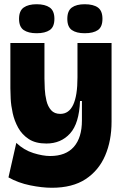

<svg xmlns="http://www.w3.org/2000/svg" viewBox="-20 -731 579 907"><path d="M225 156Q179 156 122.5 144.5Q66 133 20 107L57 -56Q93 -22 137.5 -8Q182 6 217 6Q291 6 329 -37.5Q367 -81 367 -162V-254H358Q354 -148 311 -100.5Q268 -53 199 -53Q148 -53 116 -74Q84 -95 66 -127.5Q48 -160 40 -196.5Q32 -233 30.5 -264.5Q29 -296 29 -314V-528H190V-360Q190 -339 191.5 -310.5Q193 -282 199.5 -255Q206 -228 221.5 -210.5Q237 -193 265 -193Q346 -193 346 -365V-528H507V-156Q507 -66 476.5 4.5Q446 75 384 115.5Q322 156 225 156ZM380 -574Q341 -574 319.5 -589Q298 -604 298 -642Q298 -680 319.5 -695.5Q341 -711 380 -711Q421 -711 442.5 -695.5Q464 -680 464 -642Q464 -604 442.5 -589Q421 -574 380 -574ZM153 -574Q114 -574 92 -589Q70 -604 70 -642Q70 -680 92 -695.5Q114 -711 153 -711Q193 -711 215 -695.5Q237 -680 237 -642Q237 -604 215 -589Q193 -574 153 -574Z"/></svg>

Font: Bricolage Grotesque 48pt ExtraBold
Style: Regular
Weight: 800
Designer: Mathieu Triay
Foundry: Atelier Triay
Version: Version 1.000; ttfautohint (v1.8.4.7-5d5b);gftools[0.9.32]